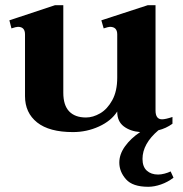

<svg xmlns="http://www.w3.org/2000/svg" viewBox="-20 -497 703 737"><path d="M646 185Q624 202 598 211Q572 220 549 220Q489 220 463.5 191Q438 162 438 127Q438 95 460 64.5Q482 34 518 10Q480 7 455 -12Q430 -31 430 -68V-69Q407 -33 360 -11.5Q313 10 260 10Q169 10 122.5 -27Q76 -64 76 -128V-365Q76 -394 49 -394Q42 -394 24 -388L16 -419L191 -477H223V-141Q223 -93 245.5 -69.5Q268 -46 310 -46Q337 -46 364.5 -62Q392 -78 411 -112.5Q430 -147 430 -199V-365Q430 -394 402 -394Q396 -394 378 -388L369 -419L547 -477H577V-73Q577 -39 602 -39Q615 -39 642 -48V-22Q617 -4 588 3Q527 55 527 113Q527 143 543.5 158Q560 173 587 173Q598 173 611.5 169.5Q625 166 635 161Z"/></svg>

Font: Taviraj SemiBold
Style: Regular
Weight: 600
Designer: Katatrad Team
Foundry: CadsonDemak
Version: Version 1.001